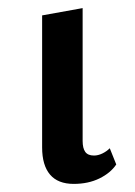

<svg xmlns="http://www.w3.org/2000/svg" viewBox="-20 -448 334 474"><path d="M162 6Q123 6 103.5 -17Q84 -40 84 -84V-410L184 -428V-100Q184 -82 190.5 -73Q197 -64 212 -64Q222 -64 232.5 -69Q243 -74 251 -82L267 -42Q253 -21 225.5 -7.5Q198 6 162 6Z"/></svg>

Font: Ysabeau SemiBold
Style: Regular
Weight: 600
Designer: Christian Thalmann (Catharsis Fonts)
Version: Version 2.000;gftools[0.9.27.dev2+g8671c4b]